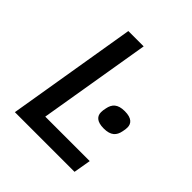

<svg xmlns="http://www.w3.org/2000/svg" viewBox="-187 -836 974 974"><g transform="rotate(45 300.0 -349.0)"><path d="M495 0 511 -93H192L293 -698H183L67 0ZM444 -260C495 -260 515 -282 522 -318C525 -330 526 -341 526 -349C526 -376 509 -398 458 -398C407 -398 387 -376 380 -340C377 -328 376 -317 376 -309C376 -282 393 -260 444 -260Z"/></g></svg>

Font: IBM Mono Medium
Style: Italic
Weight: 500
Italic angle: -9°
Monospace: yes
Designer: Mike Abbink, Paul van der Laan, Pieter van Rosmalen
Foundry: Bold Monday
Version: Version 2.3